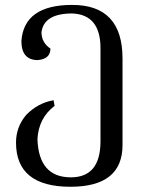

<svg xmlns="http://www.w3.org/2000/svg" viewBox="-20 -501 562 766"><path d="M261.2 244.1Q43.9 244.1 43.9 67.9Q43.9 5.4 84.5 -42.5Q130.9 -90.3 193.8 -101.1L197.8 -78.6Q134.3 -30.8 129.4 53.7Q134.3 206.5 262.7 206.5Q380.9 206.5 380.9 62.5V-309.1Q380.9 -442.4 268.6 -447.3Q155.3 -447.3 145.5 -372.6Q145.5 -331.1 181.2 -307.1Q181.2 -265.1 129.4 -261.2Q65.4 -262.2 65.4 -337.4Q75.7 -481.4 268.1 -481.4Q468.8 -481.4 468.8 -267.6V77.6Q468.8 244.1 261.2 244.1Z"/></svg>

Font: Kelvinch
Style: Regular
Weight: 400
Designer: Paul James MIller
Foundry: High-Logic / Made with FontCreator
Version: Version 3.30 September 23, 2016